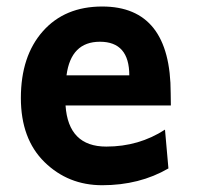

<svg xmlns="http://www.w3.org/2000/svg" viewBox="-20 -542 598 575"><path d="M286.1 12.7Q184.1 12.7 113.3 -56.6Q42.5 -126 42.5 -248.5Q42.5 -374 108.2 -448.2Q173.8 -522.5 286.1 -522.5Q491.2 -522.5 491.2 -262.7L491.7 -226.1H176.3Q184.6 -103 298.3 -103Q396 -103 474.1 -153.8L484.4 -37.6Q397.9 12.7 286.1 12.7ZM367.2 -316.4Q367.2 -417 279.3 -417Q192.4 -417 179.2 -316.4Z"/></svg>

Font: Cadman
Style: Bold
Weight: 700
Designer: Paul James MIller
Foundry: High-Logic / Made with FontCreator
Version: Version 2.114;March 28, 2021;FontCreator 13.0.0.2683 64-bit